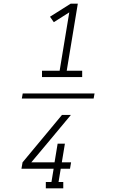

<svg xmlns="http://www.w3.org/2000/svg" viewBox="-20 -868 640 1056"><path d="M495 -326H100L105 -354H500ZM211 -444V-479H308L361 -800L276 -746L255 -776L369 -848H408L347 -479H432V-444ZM232 168V133H263L275 60H98L104 25L321 -236H370L225 -62L152 25H280L297 -78H337L320 25H371L365 60H314L302 133H328V168Z"/></svg>

Font: Iosevka Etoile XLtObl
Style: Regular
Weight: 200
Italic angle: -9°
Designer: Belleve Invis
Foundry: Belleve Invis
Version: Version 15.5.2; ttfautohint (v1.8.4)